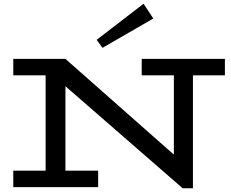

<svg xmlns="http://www.w3.org/2000/svg" viewBox="-20 -1001 1236 1027"><path d="M957 6 162 -686H330L910 -174V-669H1012V6ZM51 0V-88H505V0ZM224 -15V-686H330V-15ZM51 -598V-686H330L329 -598ZM738 -598V-686H1183V-598ZM528 -745 497 -788 748 -981 800 -902Z"/></svg>

Font: BioRhyme SemiExpanded
Style: Regular
Weight: 400
Width: 6
Designer: Aoife Mooney
Foundry: Aoife Mooney Type
Version: Version 1.600;gftools[0.9.33]